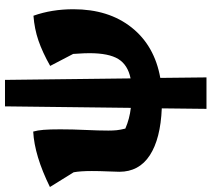

<svg xmlns="http://www.w3.org/2000/svg" viewBox="-63 -599 847 769"><g transform="rotate(-90 360.5 -214.5)"><path d="M309 189 311 10Q189 5 123 -38Q57 -81 57 -160Q57 -174 58.5 -206.5Q60 -239 60 -270Q60 -316 55 -343L-4 -438Q122 -500 218 -505Q223 -488 225 -463.5Q227 -439 227 -397Q227 -347 224.5 -295Q222 -243 222 -204Q222 -185 223.5 -170.5Q225 -156 230 -136Q269 -119 313 -114L319 -618H425L431 -115Q485 -126 508.5 -164Q532 -202 532 -280Q532 -288 531.5 -302.5Q531 -317 529 -345L481 -437Q536 -468 582.5 -484Q629 -500 682 -504Q708 -431 708 -344Q708 -203 635 -111Q562 -19 433 4L435 189Z"/></g></svg>

Font: Piazzolla ExtraBold
Style: Regular
Weight: 800
Designer: Juan Pablo del Peral
Foundry: Huerta Tipografica
Version: Version 1.330